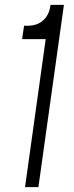

<svg xmlns="http://www.w3.org/2000/svg" viewBox="-20 -770 305 790"><path d="M83 0 168 -609H71L79 -664H92Q132 -664 156 -684.8Q180 -705.5 186 -739L188 -750H243L138 0Z"/></svg>

Font: Mohave Light
Style: Italic
Weight: 300
Italic angle: -8°
Designer: Gumpita Rahayu
Foundry: Tokotype
Version: Version 2.003